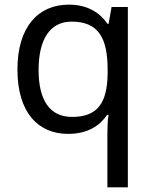

<svg xmlns="http://www.w3.org/2000/svg" viewBox="-20 -566 655 826"><path d="M442 11V240H530V-536H460L447 -463H443C411 -509 360 -546 276 -546C145 -546 55 -451 55 -267C55 -83 143 10 273 10C358 10 410 -26 441 -72H447C443 -49 442 -13 442 11ZM290 -63C192 -63 146 -138 146 -265C146 -392 192 -473 288 -473C404 -473 443 -402 443 -266V-248C441 -123 400 -63 290 -63Z"/></svg>

Font: Noto Sans Cuneiform
Style: Regular
Weight: 400
Designer: Monotype Design Team
Foundry: Monotype Imaging Inc.
Version: Version 2.001